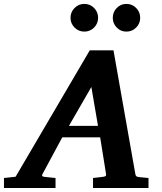

<svg xmlns="http://www.w3.org/2000/svg" viewBox="-73 -938 808 958"><path d="M-53.2 0V-49.8L4.9 -56.2L375 -687H493.2L602.1 -70.8Q603.5 -61.5 607.2 -58.6Q610.8 -55.7 622.1 -54.2L668 -49.8V0H391.1V-49.8L437 -55.2Q446.8 -56.2 452.1 -58.6Q457.5 -61 456.1 -69.8L426.8 -252.9H237.8L139.2 -69.8Q130.9 -56.6 151.9 -55.2L204.1 -49.8V0ZM271 -310.1H416L382.8 -503.9ZM626.5 -849.1Q626.5 -820.8 606.4 -800.5Q586.4 -780.3 557.6 -780.3Q529.3 -780.3 509.5 -800.5Q489.7 -820.8 489.7 -849.1Q489.7 -877.9 509.5 -898.2Q529.3 -918.5 557.6 -918.5Q586.4 -918.5 606.4 -898.2Q626.5 -877.9 626.5 -849.1ZM416.5 -849.1Q416.5 -820.8 396.5 -800.5Q376.5 -780.3 347.7 -780.3Q319.3 -780.3 299.1 -800.5Q278.8 -820.8 278.8 -849.1Q278.8 -877.9 299.1 -898.2Q319.3 -918.5 347.7 -918.5Q376.5 -918.5 396.5 -898.2Q416.5 -877.9 416.5 -849.1Z"/></svg>

Font: Charis
Style: Bold Italic
Weight: 700
Italic angle: -11°
Designer: Walt Agee, Miriam Martin, Annie Olsen, Victor Gaultney, Lorna Priest, Alan Ward, Bob Hallissy, Martin Hosken, Sharon Cor
Foundry: SIL Global
Version: Version 7.000